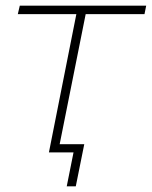

<svg xmlns="http://www.w3.org/2000/svg" viewBox="-20 -539 537 679"><path d="M153 0 250 -489H43L50 -519H497L491 -489H283L191 -29H278L248 120H216L240 0Z"/></svg>

Font: Montserrat ExtraLight
Style: Italic
Weight: 200
Italic angle: -11.3°
Designer: Julieta Ulanovsky
Foundry: Julieta Ulanovsky
Version: Version 9.000; ttfautohint (v1.8.4.7-5d5b)